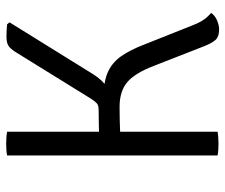

<svg xmlns="http://www.w3.org/2000/svg" viewBox="-74 -652 731 623"><g transform="rotate(-90 291.5 -340.5)"><path d="M98.5 -683Q106 -684.5 116 -685.2Q126 -686 136 -686Q147 -686 157.2 -685.2Q167.5 -684.5 175.5 -683V0Q167.5 1.5 157.2 2.2Q147 3 136 3Q126 3 116 2.2Q106 1.5 98.5 0ZM561 -21Q553 -8.5 537 -1.8Q521 5 508 5Q483 5 472.5 -7.8Q462 -20.5 452.5 -45L389 -207.5Q365 -269.5 335.5 -293.8Q306 -318 256.5 -318Q244.5 -318 214.5 -317.5Q184.5 -317 135 -315V-369.5H291.5Q340 -369.5 370.2 -355.5Q400.5 -341.5 420.8 -312.5Q441 -283.5 458.5 -238L520.5 -82Q527 -65 533.5 -53.8Q540 -42.5 547 -34.8Q554 -27 561 -21ZM429.5 -648Q440 -666 450.2 -675.5Q460.5 -685 483 -685Q493.5 -685 503.2 -684.5Q513 -684 524 -683L530.5 -675L362 -403.5Q343.5 -373.5 316.2 -355.5Q289 -337.5 251.5 -337.5H135V-383Q159.5 -384.5 192 -385.2Q224.5 -386 248 -386Q261 -386 267.8 -392Q274.5 -398 282.5 -410.5Z"/></g></svg>

Font: Signika SC
Style: Regular
Weight: 300
Designer: Anna Giedryś
Foundry: Anna Giedryś
Version: Version 2.000